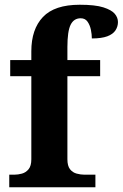

<svg xmlns="http://www.w3.org/2000/svg" viewBox="-20 -789 517 809"><path d="M19 0V-53H41Q56 -53 72.5 -57.5Q89 -62 100.5 -76Q112 -90 112 -118V-468H23V-536H112V-573Q112 -666 161 -717.5Q210 -769 316 -769Q381 -769 415.5 -758Q450 -747 463.5 -731Q477 -715 477 -696Q477 -677 466.5 -661Q456 -645 432 -636Q408 -627 367 -627Q367 -644 363 -663.5Q359 -683 349 -697.5Q339 -712 320 -712Q291 -712 277.5 -684.5Q264 -657 264 -591V-536H402V-468H264V-118Q264 -90 275 -76Q286 -62 303 -57.5Q320 -53 335 -53H382V0Z"/></svg>

Font: Noto Serif Hebrew
Style: Bold
Weight: 700
Version: Version 2.003